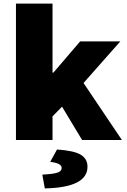

<svg xmlns="http://www.w3.org/2000/svg" viewBox="-20 -781 707 1071"><path d="M69 -761H273V-376H278L427 -550H651L446 -318L660 0H438L326 -186L273 -132V0H69ZM324 156Q324 129 260 122L298 53Q391 59 429.5 81.5Q468 104 468 149Q468 265 230 270L216 193Q277 190 300.5 182Q324 174 324 156Z"/></svg>

Font: Nebula Sans Black
Style: Regular
Weight: 900
Designer: Paul D. Hunt for Adobe (as Source Sans)
Foundry: Nebula Entertainment & Broadcasting LLC
Version: Version 1.010